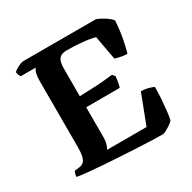

<svg xmlns="http://www.w3.org/2000/svg" viewBox="-156 -860 1015 1015"><g transform="rotate(-30 351.0 -352.0)"><path d="M556 0Q535.5 0 496.2 -1.2Q457 -2.5 407 -5Q357 -7.5 303.8 -10.8Q250.5 -14 200.2 -17.5Q150 -21 110.2 -25Q70.5 -29 48.5 -33Q48.5 -43 51.5 -52.5Q54.5 -62 57.5 -66L86.5 -69.5Q104 -72 114 -81.8Q124 -91.5 128.8 -112.2Q133.5 -133 133.5 -167.5V-564.5Q133.5 -595 137.2 -611.2Q141 -627.5 145.8 -634.2Q150.5 -641 151 -641.5H59.5Q56 -646 52.5 -654.5Q49 -663 48 -673Q54 -679.5 66.2 -686.8Q78.5 -694 91.2 -699Q104 -704 109.5 -704H555Q577.5 -695.5 601.2 -680.2Q625 -665 639 -648Q634.5 -584 624.8 -535.5Q615 -487 607.5 -462.5Q587 -462.5 567 -466.5Q547 -470.5 534.5 -475L508 -621Q495.5 -625.5 471.5 -629.2Q447.5 -633 413.5 -635.8Q379.5 -638.5 337 -638.5Q312 -638.5 298.8 -628.5Q285.5 -618.5 281.2 -601.5Q277 -584.5 277 -564.5V-394Q319.5 -395.5 353.8 -396.8Q388 -398 419 -400.8Q450 -403.5 480.5 -407L493.5 -392Q491.5 -369 488.5 -353Q485.5 -337 481.5 -326.5H277V-142Q277 -119 271.2 -101.2Q265.5 -83.5 260 -76.5H501L569.5 -255Q594 -255 616 -248.8Q638 -242.5 645.5 -237.5Q645.5 -203.5 643 -167.2Q640.5 -131 636.8 -98.5Q633 -66 628.5 -44Q622.5 -36 607.8 -25.8Q593 -15.5 578.5 -7.8Q564 0 556 0Z"/></g></svg>

Font: Texturina Medium
Style: Regular
Weight: 500
Designer: Guillermo Torres Carreño
Foundry: Omnibus-Type
Version: Version 1.003